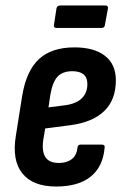

<svg xmlns="http://www.w3.org/2000/svg" viewBox="-20 -673 453 701"><path d="M185 8Q100 8 61.5 -40Q23 -88 38 -178L61 -323Q76 -414 122 -457Q168 -500 252 -500Q324 -500 363.5 -469Q403 -438 403 -380Q403 -309 361 -268Q319 -227 238 -216L145 -204L138 -163Q132 -120 146 -99Q160 -78 195 -78Q224 -78 242 -92Q260 -106 263 -134Q264 -145 274 -145H352Q364 -145 362 -134Q356 -64 311 -28Q266 8 185 8ZM157 -281 220 -289Q260 -295 279.5 -315Q299 -335 299 -366Q299 -390 285 -401.5Q271 -413 244 -413Q209 -413 190.5 -393.5Q172 -374 164 -328ZM186 -571Q175 -571 177 -582L186 -641Q188 -653 199 -653H364Q376 -653 374 -641L363 -582Q362 -571 351 -571Z"/></svg>

Font: Sofia Sans Condensed
Style: Bold Italic
Weight: 700
Italic angle: -9°
Version: Version 4.100